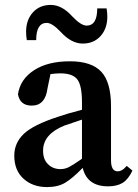

<svg xmlns="http://www.w3.org/2000/svg" viewBox="-20 -745 560 780"><path d="M127 -582H89Q86 -598 86 -616Q86 -664 113.5 -694.5Q141 -725 186 -725Q232 -725 274 -678Q309 -641 332 -641Q375 -641 375 -711H413Q416 -694 416 -677Q416 -629 388.5 -598.5Q361 -568 316 -568Q270 -568 227 -615Q192 -652 170 -652Q127 -652 127 -582ZM313 -100V-259Q255 -240 242 -235Q155 -200 155 -133Q155 -98 174 -79Q194 -58 226 -58Q244 -58 260.5 -66.5Q277 -75 313 -100ZM495 -71 518 -52Q501 -16 478 -2Q455 12 419 12Q334 12 316 -63Q274 -20 244.5 -2.5Q215 15 171 15Q113 15 75.5 -19Q38 -53 38 -113Q38 -164 76.5 -201Q115 -238 217 -271Q254 -284 313 -299V-329Q313 -398 294 -422.5Q275 -447 225 -447Q208 -447 185 -444L173 -386Q164 -316 109 -316Q61 -316 53 -362Q62 -423 118 -459.5Q174 -496 264 -496Q352 -496 391.5 -453.5Q431 -411 431 -314V-94Q431 -49 458 -49Q475 -49 490 -66Z"/></svg>

Font: TypoPRO Source Serif Pro
Style: Regular
Weight: 600
Designer: Frank Grießhammer
Foundry: Adobe Systems Incorporated
Version: Version 1.017;PS 1.0;hotconv 1.0.79;makeotf.lib2.5.61930